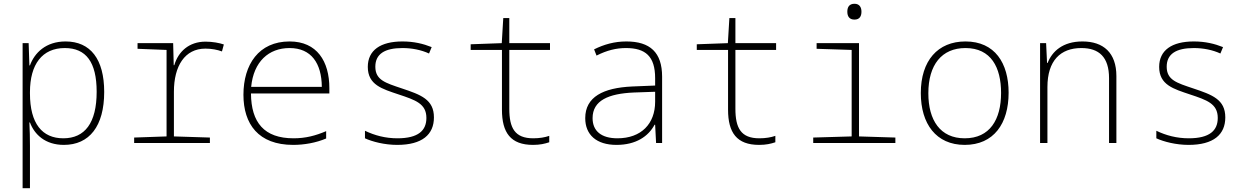

<svg xmlns="http://www.w3.org/2000/svg" viewBox="-20 -759 6640 1019"><path d="M100 240H139V14C139 -25 138 -68 136 -109H139C163 -45 220 10 319 10C454 10 533 -89 533 -271C533 -445 460 -539 328 -539C223 -539 163 -478 139 -412H136L132 -530H100ZM316 -25C204 -25 139 -103 139 -263V-270C139 -418 204 -504 324 -504C437 -504 493 -429 493 -272C493 -106 430 -25 316 -25Z M692 0H1094V-29L903 -35V-272C903 -409 961 -501 1070 -501C1103 -501 1134 -495 1158 -486L1168 -523C1145 -531 1108 -538 1071 -538C983 -538 926 -485 905 -413H902L899 -530H710V-500L864 -494V-35L692 -29Z M1536 10C1594 10 1657 -1 1711 -24V-63C1655 -39 1602 -25 1538 -25C1382 -25 1313 -109 1312 -263H1728V-291C1728 -434 1662 -539 1517 -539C1353 -539 1272 -416 1272 -256C1272 -101 1351 10 1536 10ZM1688 -298H1313C1326 -432 1406 -504 1517 -504C1632 -504 1687 -423 1688 -298Z M2088 10C2221 10 2283 -45 2283 -136C2283 -231 2214 -256 2112 -290C2026 -319 1972 -334 1972 -405C1972 -472 2021 -504 2116 -504C2166 -504 2216 -494 2257 -475L2271 -509C2226 -527 2176 -539 2116 -539C1999 -539 1932 -492 1932 -404C1932 -308 2009 -287 2095 -258C2185 -228 2243 -209 2243 -133C2243 -67 2201 -25 2089 -25C2026 -25 1969 -40 1917 -65V-25C1956 -7 2021 10 2088 10Z M2809 10C2846 10 2871 4 2895 -4V-38C2872 -30 2844 -25 2810 -25C2712 -25 2683 -80 2683 -182V-494H2899V-530H2683V-663H2651L2643 -530L2478 -524V-494H2644V-177C2644 -55 2690 10 2809 10Z M3252 10C3355 10 3421 -35 3454 -97H3457L3462 0H3494V-352C3494 -481 3430 -539 3304 -539C3241 -539 3185 -523 3133 -497L3146 -464C3201 -492 3251 -504 3302 -504C3405 -504 3457 -461 3457 -344V-305L3335 -300C3182 -293 3086 -245 3086 -132C3086 -44 3145 10 3252 10ZM3257 -25C3171 -25 3125 -64 3125 -132C3125 -226 3210 -262 3343 -268L3457 -272V-219C3457 -102 3383 -25 3257 -25Z M4009 10C4046 10 4071 4 4095 -4V-38C4072 -30 4044 -25 4010 -25C3912 -25 3883 -80 3883 -182V-494H4099V-530H3883V-663H3851L3843 -530L3678 -524V-494H3844V-177C3844 -55 3890 10 4009 10Z M4515 -655C4543 -655 4552 -674 4552 -697C4552 -721 4541 -739 4515 -739C4487 -739 4477 -721 4477 -697C4477 -672 4488 -655 4515 -655ZM4296 0H4732V-29L4539 -35V-530H4314V-500L4500 -494V-35L4296 -29Z M5100 10C5254 10 5333 -103 5333 -267C5333 -424 5260 -539 5104 -539C4957 -539 4867 -437 4867 -265C4867 -102 4948 10 5100 10ZM5100 -25C4970 -25 4907 -121 4907 -264C4907 -415 4978 -504 5104 -504C5240 -504 5293 -401 5293 -266C5293 -124 5233 -25 5100 -25Z M5500 0H5539V-297C5539 -437 5608 -504 5719 -504C5813 -504 5866 -456 5866 -344V0H5905V-355C5905 -479 5836 -539 5725 -539C5620 -539 5564 -486 5540 -425H5537L5532 -530H5500Z M6288 10C6421 10 6483 -45 6483 -136C6483 -231 6414 -256 6312 -290C6226 -319 6172 -334 6172 -405C6172 -472 6221 -504 6316 -504C6366 -504 6416 -494 6457 -475L6471 -509C6426 -527 6376 -539 6316 -539C6199 -539 6132 -492 6132 -404C6132 -308 6209 -287 6295 -258C6385 -228 6443 -209 6443 -133C6443 -67 6401 -25 6289 -25C6226 -25 6169 -40 6117 -65V-25C6156 -7 6221 10 6288 10Z"/></svg>

Font: Noto Sans Mono ExtraLight
Style: Regular
Weight: 200
Designer: Monotype Design Team
Foundry: Monotype Imaging Inc.
Version: Version 2.014